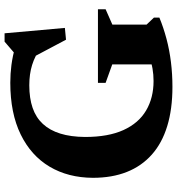

<svg xmlns="http://www.w3.org/2000/svg" viewBox="12 -772 774 839"><g transform="rotate(-90 399.5 -353.0)"><path d="M711 -100 741.5 -68V-44Q698 -26 649 -13Q600 0 547.2 6.5Q494.5 13 439 13Q341.5 13 267.2 -9.8Q193 -32.5 142.8 -77.2Q92.5 -122 67 -186.5Q41.5 -251 41.5 -334.5Q42 -442.5 90.2 -523.8Q138.5 -605 231.2 -650.2Q324 -695.5 457 -695.5Q497 -695.5 534.8 -690.5Q572.5 -685.5 618 -673.5L572.5 -665.5L636.5 -720.5H673L696.5 -457L645 -452L552.5 -626.5L613.5 -560.5Q574 -588 534.5 -600.2Q495 -612.5 446 -612.5Q389.5 -612.5 347.2 -598Q305 -583.5 277 -553.2Q249 -523 234.8 -477.2Q220.5 -431.5 220 -368.5Q220 -267.5 250.2 -201Q280.5 -134.5 335.8 -102Q391 -69.5 464.5 -69.5Q492.5 -69.5 518.5 -74Q544.5 -78.5 568 -88Q591.5 -97.5 611 -111.5L537 -19V-250L456.5 -279V-312.5H778V-279L711 -249.5Z"/></g></svg>

Font: Newsreader
Style: Bold
Weight: 700
Designer: Hugues Gentile
Foundry: Production Type
Version: Version 1.003